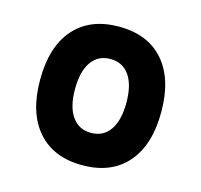

<svg xmlns="http://www.w3.org/2000/svg" viewBox="-84 -618 754 719"><g transform="rotate(15 293.0 -258.5)"><path d="M293 9.8Q181.2 9.8 119.6 -60.5Q58.1 -130.9 58.1 -258.8Q58.1 -387.2 119.6 -457.3Q181.2 -527.3 293 -527.3Q404.8 -527.3 466.3 -457.3Q527.8 -387.2 527.8 -258.8Q527.8 -130.9 466.3 -60.5Q404.8 9.8 293 9.8ZM293.2 -115.7Q340.8 -115.7 366.7 -153.1Q392.6 -190.5 392.6 -258.9Q392.6 -327.6 366.7 -364.7Q340.7 -401.9 293 -401.9Q245.6 -401.9 219.5 -364.7Q193.4 -327.5 193.4 -258.8Q193.4 -190.4 219.5 -153.1Q245.6 -115.7 293.2 -115.7Z"/></g></svg>

Font: Cascadia Mono
Style: Regular
Weight: 400
Monospace: yes
Designer: Aaron Bell
Foundry: Saja Typeworks
Version: Version 2404.023